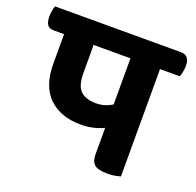

<svg xmlns="http://www.w3.org/2000/svg" viewBox="-154 -737 883 867"><g transform="rotate(20 287.0 -303.5)"><path d="M510 -514V2Q499 5 484 8Q469 11 449 11Q402 11 385 -4Q368 -19 368 -53V-180Q345 -169 318 -162.5Q291 -156 259 -156Q161 -156 105 -210.5Q49 -265 49 -372V-514H0Q-23 -514 -32 -527.5Q-41 -541 -41 -568Q-41 -579 -38.5 -594Q-36 -609 -32 -618H574Q615 -618 615 -566Q615 -555 612 -539Q609 -523 605 -514ZM291 -270Q314 -270 334 -276.5Q354 -283 368 -293V-514H191V-379Q191 -318 216 -294Q241 -270 291 -270Z"/></g></svg>

Font: Baloo 2
Style: Bold
Weight: 700
Designer: Sarang Kulkarni and Ek Type
Foundry: Ek Type
Version: Version 1.640;hotconv 1.0.111;makeotfexe 2.5.65597; ttfautoh